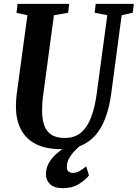

<svg xmlns="http://www.w3.org/2000/svg" viewBox="-20 -763 714 995"><path d="M610.5 -684 556.5 -279.5Q546.5 -204 525.2 -149Q504 -94 471.8 -59Q439.5 -24 396.5 -7Q353.5 10 300 10Q213 10 161 -19Q109 -48 85.8 -97.8Q62.5 -147.5 62.5 -209.5Q62.5 -226.5 63.5 -242.5Q64.5 -258.5 66.5 -274.5L122 -684L65.5 -696.5L71 -743H338.5L333 -697L259.5 -684L204.5 -276Q201 -253 199.5 -231.8Q198 -210.5 198 -191Q198 -148 208.5 -115.8Q219 -83.5 244.8 -65.8Q270.5 -48 315.5 -48Q367 -48 400 -76Q433 -104 452.5 -155.8Q472 -207.5 481.5 -279.5L536 -684L470.5 -697L476 -743H673.5L668 -697ZM305.5 212Q260.5 212 239.2 191.2Q218 170.5 218 141Q218 109.5 232 84Q246 58.5 268.2 38Q290.5 17.5 316.2 1.2Q342 -15 364.5 -28L389.5 -37.5L417.5 -24Q390 -5 369.8 15.8Q349.5 36.5 338.2 57.2Q327 78 326.5 98Q326 118 334.5 125.5Q343 133 357 133Q375.5 133 392 123.5Q408.5 114 427 99L441 146Q423 169.5 388.2 191Q353.5 212.5 305.5 212Z"/></svg>

Font: Merriweather 24pt SemiCondensed
Style: Bold Italic
Weight: 700
Width: 4
Italic angle: -7.8°
Designer: Eben Sorkin
Foundry: Eben Sorkin
Version: Version 2.101